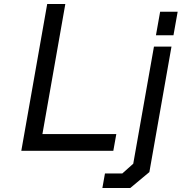

<svg xmlns="http://www.w3.org/2000/svg" viewBox="-20 -757 912 964"><path d="M87 0 217 -737H308L193 -84H564L549 0ZM763 -580 784 -698H872L851 -580ZM494 187 507 114H594L649 65L753 -523H841L730 107L634 187Z"/></svg>

Font: Tomorrow
Style: Italic
Weight: 400
Italic angle: -10°
Designer: Tony de Marco, Monica Rizzolli
Foundry: Just in Type
Version: Version 2.002